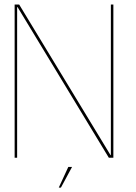

<svg xmlns="http://www.w3.org/2000/svg" viewBox="-20 -695 598 846"><path d="M44.5 0H55.5V-663.5H57.5L459.5 0H479.5V-675H468.5V-11.5H467L64.5 -675H44.5ZM239 131.5H248.5L297.5 40.5H281Z"/></svg>

Font: Anybody Thin
Style: Regular
Weight: 100
Designer: Tyler Finck
Foundry: Etcetera Type Company
Version: Version 1.114;gftools[0.9.25]